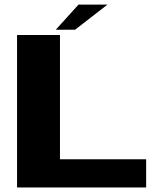

<svg xmlns="http://www.w3.org/2000/svg" viewBox="-20 -830 720 850"><path d="M55.5 0H627V-125H245.5V-675H55.5ZM227 -698.5H312.5L455.5 -809.5H327.5Z"/></svg>

Font: Anybody Expanded
Style: Bold
Weight: 700
Width: 7
Designer: Tyler Finck
Foundry: Etcetera Type Company
Version: Version 1.113;gftools[0.9.25]